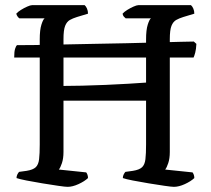

<svg xmlns="http://www.w3.org/2000/svg" viewBox="-20 -724 816 744"><path d="M242 0Q233 0 205.5 -4Q178 -8 144.5 -13.5Q111 -19 83 -24.5Q55 -30 44 -34Q44 -42 47.5 -48.5Q51 -55 54 -58L83 -62Q108 -66 118.5 -76Q129 -86 131.5 -107Q134 -128 134 -164V-571Q134 -608 140.5 -628.5Q147 -649 153 -653H55Q52 -655 48.5 -659.5Q45 -664 43 -671Q49 -678 61 -685.5Q73 -693 85.5 -698.5Q98 -704 104 -704H308Q313 -700 317 -691Q321 -682 321 -671L278 -658Q262 -653 250.5 -646.5Q239 -640 232.5 -624Q226 -608 226 -572V-391Q255 -391 298.5 -392Q342 -393 389 -395Q436 -397 477.5 -399.5Q519 -402 546 -404V-571Q546 -608 552.5 -628.5Q559 -649 565 -653H467Q464 -655 460 -659.5Q456 -664 455 -671Q461 -678 473 -685.5Q485 -693 497.5 -698.5Q510 -704 516 -704H720Q725 -700 729 -691Q733 -682 733 -671L690 -658Q674 -653 662.5 -646.5Q651 -640 644.5 -624Q638 -608 638 -572V-135Q638 -110 632 -92Q626 -74 620 -67L726 -56Q728 -54 730.5 -48Q733 -42 733 -34Q719 -21 696 -10.5Q673 0 654 0Q645 0 617.5 -4Q590 -8 556.5 -13.5Q523 -19 495 -24.5Q467 -30 456 -34Q456 -42 459.5 -48.5Q463 -55 466 -58L495 -62Q520 -66 530.5 -76Q541 -86 543.5 -107Q546 -128 546 -164V-334H226V-135Q226 -110 220 -92Q214 -74 208 -67L314 -56Q316 -54 318.5 -48Q321 -42 321 -34Q307 -21 284 -10.5Q261 0 242 0ZM35 -501Q35 -524 38.5 -535Q42 -546 46 -549Q69 -549 114 -549.5Q159 -550 217.5 -551.5Q276 -553 341 -554Q406 -555 469.5 -556.5Q533 -558 587.5 -559.5Q642 -561 680 -562Q718 -563 731 -563L741 -554Q740 -533 736.5 -520Q733 -507 730 -501Z"/></svg>

Font: Texturina 72pt Medium
Style: Regular
Weight: 500
Designer: Guillermo Torres Carreño
Foundry: Omnibus-Type
Version: Version 1.002; ttfautohint (v1.8.3)